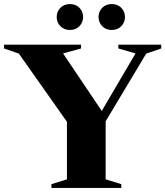

<svg xmlns="http://www.w3.org/2000/svg" viewBox="-34 -925 814 945"><path d="M59 -661 -14 -686.5V-705H365V-686.5L276.5 -662L484.5 -352.5L449.5 -349.5L633 -662L548.5 -686.5V-705H759.5V-686.5L685.5 -661L486 -328V-42.5L563 -18.5V0H219V-18.5L295.5 -42.5V-325.5ZM310 -777.5Q281.5 -777.5 263.2 -796.2Q245 -815 245 -841Q245 -868 263.2 -886.5Q281.5 -905 310 -905Q339 -905 357 -886.5Q375 -868 375 -841Q375 -815 357 -796.2Q339 -777.5 310 -777.5ZM516 -777.5Q487 -777.5 469 -796.2Q451 -815 451 -841Q451 -868 469 -886.5Q487 -905 516 -905Q545 -905 563 -886.5Q581 -868 581 -841Q581 -815 563 -796.2Q545 -777.5 516 -777.5Z"/></svg>

Font: Newsreader 60pt
Style: Bold
Weight: 700
Designer: Hugues Gentile
Foundry: Production Type
Version: Version 1.003